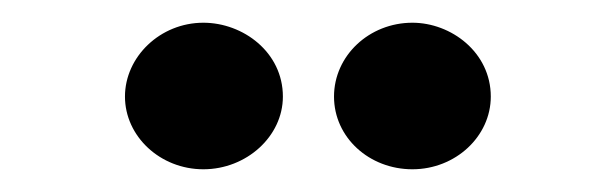

<svg xmlns="http://www.w3.org/2000/svg" viewBox="-20 -697 540 169"><path d="M159 -677C121 -677 90 -647 90 -612C90 -577 121 -548 159 -548C197 -548 229 -577 229 -612C229 -651 194 -677 159 -677ZM343 -677C305 -677 274 -648 274 -612C274 -576 305 -548 343 -548C381 -548 412 -577 412 -612C412 -651 377 -677 343 -677Z"/></svg>

Font: Inconsolata
Style: Bold
Weight: 700
Monospace: yes
Designer: Raph Levien, Kirill Tkachev(cyreal.org)
Foundry: Raph Levien, Kirill Tkachev(cyreal.org)
Version: Version 1.014